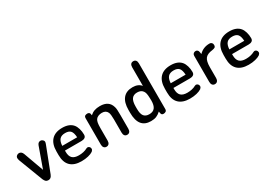

<svg xmlns="http://www.w3.org/2000/svg" viewBox="2 -1319 2817 2019"><g transform="rotate(-30 1410.0 -310.0)"><path d="M194 -115 106 -358Q92 -394 62 -394Q46 -394 33.5 -383Q21 -372 21 -356Q21 -350 22.5 -343.5Q24 -337 26 -329L139 -33Q148 -12 159.5 -2Q171 8 189 8Q207 8 218.5 -1.5Q230 -11 239 -33L355 -334Q361 -349 361 -359Q361 -373 349 -383.5Q337 -394 323 -394Q294 -394 282 -361Z M495 -175H697Q721 -175 737 -185.5Q753 -196 753 -221Q753 -259 743 -292.5Q733 -326 716 -347Q675 -397 588 -397Q502 -397 457.5 -349.5Q413 -302 413 -211V-167Q413 -79 458.5 -34.5Q504 10 592 10Q636 10 673 1Q710 -8 732 -23Q740 -30 744 -37Q748 -44 748 -52Q748 -66 738.5 -76Q729 -86 715 -86Q710 -86 702 -82Q681 -70 654 -64Q627 -58 598 -58Q545 -58 520 -82.5Q495 -107 495 -159ZM676 -232H495Q498 -285 520 -309.5Q542 -334 588 -334Q633 -334 653 -311Q673 -288 676 -232Z M926 -355Q924 -380 914.5 -387.5Q905 -395 894 -395Q876 -395 864.5 -388Q853 -381 853 -358V-41Q853 -18 864 -4.5Q875 9 894 9Q914 9 925 -4.5Q936 -18 936 -41V-192Q936 -232 940 -255Q944 -278 954 -293Q964 -308 984 -316.5Q1004 -325 1029 -325Q1078 -325 1095 -286Q1100 -274 1102.5 -252.5Q1105 -231 1105 -201V-41Q1105 -18 1115.5 -4.5Q1126 9 1146 9Q1166 9 1176.5 -4.5Q1187 -18 1187 -41V-208Q1187 -244 1185.5 -269Q1184 -294 1179 -308Q1154 -397 1046 -397Q1007 -397 978.5 -387Q950 -377 926 -355Z M1545 -354Q1511 -397 1442 -397Q1366 -397 1326.5 -349.5Q1287 -302 1287 -211V-177Q1287 -83 1324 -36.5Q1361 10 1435 10Q1474 10 1501 -1Q1528 -12 1555 -37Q1558 -8 1565 0.5Q1572 9 1586 9Q1603 9 1615 1Q1627 -7 1627 -27V-580Q1627 -604 1616.5 -617Q1606 -630 1586 -630Q1566 -630 1555.5 -617Q1545 -604 1545 -580ZM1544 -209 1545 -177Q1545 -118 1523 -90Q1501 -62 1456 -62Q1411 -62 1390.5 -89Q1370 -116 1370 -176V-204Q1370 -267 1391 -296Q1412 -325 1457 -325Q1505 -325 1526 -293Q1535 -280 1539 -261Q1543 -242 1544 -209Z M1812 -175H2014Q2038 -175 2054 -185.5Q2070 -196 2070 -221Q2070 -259 2060 -292.5Q2050 -326 2033 -347Q1992 -397 1905 -397Q1819 -397 1774.5 -349.5Q1730 -302 1730 -211V-167Q1730 -79 1775.5 -34.5Q1821 10 1909 10Q1953 10 1990 1Q2027 -8 2049 -23Q2057 -30 2061 -37Q2065 -44 2065 -52Q2065 -66 2055.5 -76Q2046 -86 2032 -86Q2027 -86 2019 -82Q1998 -70 1971 -64Q1944 -58 1915 -58Q1862 -58 1837 -82.5Q1812 -107 1812 -159ZM1993 -232H1812Q1815 -285 1837 -309.5Q1859 -334 1905 -334Q1950 -334 1970 -311Q1990 -288 1993 -232Z M2245 -337Q2241 -373 2232 -384Q2223 -395 2208 -395Q2191 -395 2180.5 -385Q2170 -375 2170 -358V-41Q2170 -18 2181 -4.5Q2192 9 2211 9Q2231 9 2242 -4.5Q2253 -18 2253 -41V-171Q2253 -246 2277.5 -277Q2302 -308 2364 -315Q2385 -318 2397 -325Q2409 -332 2409 -354Q2409 -370 2399 -380Q2389 -390 2373 -390Q2296 -390 2245 -337Z M2524 -175H2726Q2750 -175 2766 -185.5Q2782 -196 2782 -221Q2782 -259 2772 -292.5Q2762 -326 2745 -347Q2704 -397 2617 -397Q2531 -397 2486.5 -349.5Q2442 -302 2442 -211V-167Q2442 -79 2487.5 -34.5Q2533 10 2621 10Q2665 10 2702 1Q2739 -8 2761 -23Q2769 -30 2773 -37Q2777 -44 2777 -52Q2777 -66 2767.5 -76Q2758 -86 2744 -86Q2739 -86 2731 -82Q2710 -70 2683 -64Q2656 -58 2627 -58Q2574 -58 2549 -82.5Q2524 -107 2524 -159ZM2705 -232H2524Q2527 -285 2549 -309.5Q2571 -334 2617 -334Q2662 -334 2682 -311Q2702 -288 2705 -232Z"/></g></svg>

Font: Beiruti Medium
Style: Regular
Weight: 500
Designer: Arlette Boutros
Foundry: Boutros
Version: Version 1.41